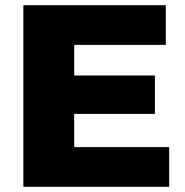

<svg xmlns="http://www.w3.org/2000/svg" viewBox="-20 -720 712 740"><path d="M632 -153V0H70V-700H619V-547H266V-429H577V-281H266V-153Z"/></svg>

Font: Idrija
Style: Regular
Weight: 800
Designer: Julieta Ulanovsky
Foundry: Julieta Ulanovsky
Version: Version 7.200